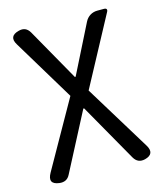

<svg xmlns="http://www.w3.org/2000/svg" viewBox="-113 -630 763 920"><g transform="rotate(-15 268.0 -170.0)"><path d="M118 9 39 149C20 183 28 203 67 208C91 211 109 203 120 181L270 -107H274L437 180C450 202 468 210 493 204C528 195 536 174 517 143L317 -184L500 -525C506 -536 502 -543 489 -543H462H456C430 -543 407 -529 395 -505L274 -264H270L123 -524C110 -546 92 -554 67 -547C32 -538 23 -518 42 -487L226 -182Z"/></g></svg>

Font: GenSenRounded2 TW R
Style: Regular
Weight: 400
Version: Version 2.100;PS 2.1;hotconv 16.6.51;makeotf.lib2.5.65220 DE